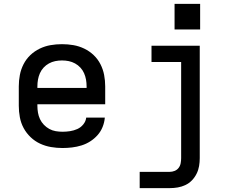

<svg xmlns="http://www.w3.org/2000/svg" viewBox="-20 -756 1240 991"><path d="M303 8Q273 8 243.5 3Q214 -2 187 -14.5Q160 -27 138 -48Q116 -69 102 -95Q88 -121 82.5 -150.5Q77 -180 77 -210V-310Q77 -340 82.5 -369Q88 -398 101.5 -424.5Q115 -451 136.5 -471.5Q158 -492 185 -505Q212 -518 241 -523Q270 -528 300 -528Q330 -528 359 -523Q388 -518 415 -505Q442 -492 463.5 -471.5Q485 -451 498.5 -424.5Q512 -398 517.5 -369Q523 -340 523 -310V-218H173V-210Q173 -192 176 -174.5Q179 -157 186.5 -141Q194 -125 206.5 -112Q219 -99 234.5 -90.5Q250 -82 267.5 -79Q285 -76 303 -76Q322 -76 341.5 -79Q361 -82 379 -90Q397 -98 410 -114Q423 -130 425 -149H521Q519 -124 509.5 -100.5Q500 -77 483.5 -58.5Q467 -40 446 -26.5Q425 -13 401 -5.5Q377 2 352 5Q327 8 303 8ZM173 -302H427V-310Q427 -328 424 -345Q421 -362 414 -378Q407 -394 395 -407Q383 -420 367.5 -428.5Q352 -437 335 -440.5Q318 -444 300 -444Q282 -444 265 -440.5Q248 -437 232.5 -428.5Q217 -420 205 -407Q193 -394 186 -378Q179 -362 176 -345Q173 -328 173 -310Z M701 215V131H856Q869 131 881.5 126Q894 121 902 110.5Q910 100 912.5 86.5Q915 73 915 60V-436H762V-520H1011V60Q1011 81 1007.5 101.5Q1004 122 994.5 141Q985 160 970.5 175Q956 190 937 199Q918 208 897.5 211.5Q877 215 856 215ZM881 -604V-736H1013V-604Z"/></svg>

Font: Iosevka SS04 Medium Extended
Style: Regular
Weight: 500
Width: 7
Monospace: yes
Designer: Belleve Invis
Foundry: Belleve Invis
Version: Version 19.0.0; ttfautohint (v1.8.4)